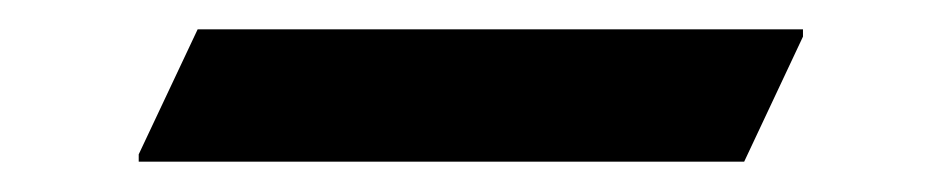

<svg xmlns="http://www.w3.org/2000/svg" viewBox="-20 -757 633 129"><path d="M73.2 -648.4V-653.3L112.8 -737.3H519.5V-732.4L480 -648.4Z"/></svg>

Font: Nova Oval
Style: Book
Weight: 400
Version: Version 2.000